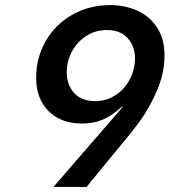

<svg xmlns="http://www.w3.org/2000/svg" viewBox="-20 -734 666 754"><path d="M462 -314 460 -316 441 -300Q415 -278 382 -263.5Q349 -249 302 -249Q219 -249 170.5 -298Q122 -347 122 -428Q122 -508 160 -573.5Q198 -639 264.5 -676.5Q331 -714 413 -714Q470 -714 518.5 -692.5Q567 -671 596.5 -626.5Q626 -582 626 -517Q626 -447 597 -379.5Q568 -312 533 -263.5Q498 -215 452 -161L320 0H190ZM510 -505Q510 -552 481.5 -584Q453 -616 400 -616Q355 -616 319 -593Q283 -570 262.5 -531.5Q242 -493 242 -450Q242 -402 270.5 -369.5Q299 -337 354 -337Q398 -337 434 -360.5Q470 -384 490 -423Q510 -462 510 -505Z"/></svg>

Font: Be Vietnam SemiBold
Style: Italic
Weight: 600
Italic angle: -9.556°
Designer: Gabriel Lam
Foundry: TypeRant
Version: Version 3.000